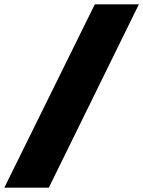

<svg xmlns="http://www.w3.org/2000/svg" viewBox="-20 -720 663 889"><path d="M0 149 419 -700H623L206 149Z"/></svg>

Font: Lexend Deca Black
Style: Regular
Weight: 900
Designer: Bonnie Shaver-Troup, Thomas Jockin
Foundry: Lexend
Version: Version 1.007